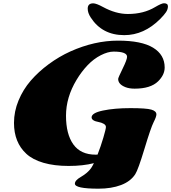

<svg xmlns="http://www.w3.org/2000/svg" viewBox="-20 -1019 1051 1179"><path d="M760.3 -670.4Q760.3 -702.1 677.7 -702.1Q642.6 -702.1 598.9 -679.9Q555.2 -657.7 517.6 -618.2Q480 -578.6 450.2 -528.8Q385.3 -421.4 385.3 -308.3Q385.3 -195.3 430.4 -132.3Q475.6 -69.3 567.4 -69.3Q575.2 -69.3 579.1 -69.8Q598.6 -119.6 614.5 -173.3Q630.4 -227.1 630.4 -239Q630.4 -251 616.7 -258.8Q603 -266.6 586.4 -269.5Q542.5 -277.3 542.5 -298.3Q542.5 -325.7 612.8 -340.3Q683.1 -355 780.5 -355Q877.9 -355 909.2 -345.9Q940.4 -336.9 940.4 -316.4Q940.4 -302.2 923.3 -268.6Q906.2 -234.9 867.2 -105.5Q828.1 23.9 810.5 50.8Q781.7 95.2 722.9 117.4Q664.1 139.6 585 139.6Q439.9 139.6 439.9 108.9Q439.9 88.4 476.6 67.4Q518.6 43 539.6 13.2Q548.3 0 556.6 -17.1Q489.7 0 401.4 0Q313 0 246.8 -19.3Q180.7 -38.6 141.6 -74.7Q65.9 -144.5 65.9 -264.2Q65.9 -334.5 93.8 -401.9Q121.6 -469.2 168.9 -523.9Q216.3 -578.6 279.3 -625Q342.3 -671.4 412.1 -703.1Q560.1 -769.5 704.6 -769.5Q849.1 -769.5 920.2 -726.1Q991.2 -682.6 991.2 -604.5Q991.2 -559.1 950.7 -519.5Q904.8 -474.6 806.6 -474.6Q773.4 -474.6 750 -483.9Q705.6 -501.5 705.6 -534.2Q705.6 -541.5 732.9 -597.2Q760.3 -652.8 760.3 -670.4ZM518.6 -965.8Q518.6 -998.5 552.2 -998.5Q571.3 -998.5 612.3 -976.1Q691.4 -933.1 765.1 -933.1Q861.8 -933.1 932.6 -975.6Q972.2 -999 986.8 -999Q1011.2 -999 1011.2 -980.2Q1011.2 -961.4 999 -943.6Q986.8 -925.8 963.4 -902.3Q864.3 -803.2 743.2 -803.2Q606.9 -803.2 537.1 -911.6Q518.6 -939.9 518.6 -965.8Z"/></svg>

Font: Sonsie One
Style: Regular
Weight: 400
Designer: Riccardo De Franceschi
Foundry: Sorkin Type Co
Version: Version 1.003